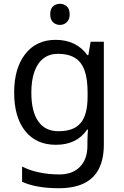

<svg xmlns="http://www.w3.org/2000/svg" viewBox="-20 -757 655 1017"><path d="M275 -546Q328 -546 370.5 -526Q413 -506 443 -465H448L460 -536H530V9Q530 85 504 136.5Q478 188 425 214Q372 240 290 240Q232 240 183.5 231.5Q135 223 97 206V125Q135 145 186 156Q237 167 295 167Q364 167 403.5 126.5Q443 86 443 16V-5Q443 -17 444 -39.5Q445 -62 446 -71H442Q414 -30 372.5 -10Q331 10 276 10Q172 10 113.5 -63Q55 -136 55 -267Q55 -395 113.5 -470.5Q172 -546 275 -546ZM287 -472Q242 -472 210.5 -448Q179 -424 162.5 -378Q146 -332 146 -266Q146 -167 182.5 -114.5Q219 -62 289 -62Q330 -62 359 -72.5Q388 -83 407 -105.5Q426 -128 435 -163Q444 -198 444 -246V-267Q444 -340 427.5 -385Q411 -430 376 -451Q341 -472 287 -472ZM298 -737Q318 -737 333.5 -723.5Q349 -710 349 -681Q349 -653 333.5 -639Q318 -625 298 -625Q276 -625 261 -639Q246 -653 246 -681Q246 -710 261 -723.5Q276 -737 298 -737Z"/></svg>

Font: loriya15
Style: Book
Weight: 400
Designer: Jelle Bosma - Monotype Design Team
Foundry: Monotype Imaging Inc.
Version: Version 2.003